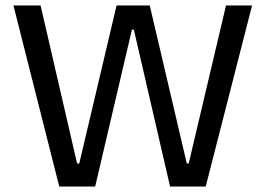

<svg xmlns="http://www.w3.org/2000/svg" viewBox="-20 -680 968 700"><path d="M196 0 29 -660H128L261 -84H269L405 -660H526L661 -84H668L804 -660H899L730 0H600L468 -572H461L327 0Z"/></svg>

Font: Bricolage Grotesque 36pt
Style: Regular
Weight: 400
Designer: Mathieu Triay
Foundry: Atelier Triay
Version: Version 1.001;gftools[0.9.33.dev8+g029e19f]